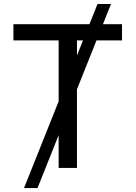

<svg xmlns="http://www.w3.org/2000/svg" viewBox="-20 -850 686 972"><path d="M101.6 102.1 473.6 -829.6H542L169.9 102.1ZM47.9 -645.5V-727.5H597.7V-645.5H369.6V0H276.9V-645.5Z"/></svg>

Font: Atlassian Sans
Style: Regular
Weight: 400
Designer: Rasmus Andersson
Foundry: Modifications by Atlassian Pty Ltd, manufactured by rsms
Version: Version 4.001;git-9221beed3